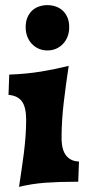

<svg xmlns="http://www.w3.org/2000/svg" viewBox="-20 -709 341 749"><path d="M80.1 -603Q80.1 -625.5 87.4 -641.8Q94.7 -658.2 106.4 -668.7Q118.2 -679.2 133.5 -684.1Q148.9 -689 165 -689Q180.7 -689 196 -684.1Q211.4 -679.2 223.4 -668.7Q235.4 -658.2 242.7 -641.8Q250 -625.5 250 -603Q250 -582.5 243.4 -565.9Q236.8 -549.3 225.3 -537.4Q213.9 -525.4 198.5 -518.8Q183.1 -512.2 165 -512.2Q147 -512.2 131.6 -518.8Q116.2 -525.4 104.7 -537.4Q93.3 -549.3 86.7 -565.9Q80.1 -582.5 80.1 -603ZM285.2 0H273.9Q209.5 0 156.5 3.9Q103.5 7.8 54.2 20Q59.1 -14.2 64.2 -47.1Q69.3 -80.1 73.2 -112.3Q77.1 -144.5 79.6 -176.8Q82 -209 82 -242.2Q82 -290.5 65.7 -313.2Q49.3 -335.9 13.2 -338.9L16.1 -418Q82.5 -420.4 140.4 -429.9Q198.2 -439.5 248 -452.1Q237.3 -382.3 228.8 -310.3Q220.2 -238.3 220.2 -171.9Q220.2 -123 239 -101.1Q257.8 -79.1 288.1 -79.1Z"/></svg>

Font: Simonetta
Style: Black
Weight: 900
Designer: Gayaneh Bagdasaryan
Foundry: Brownfox
Version: Version 1.002